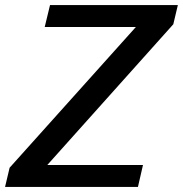

<svg xmlns="http://www.w3.org/2000/svg" viewBox="-26 -740 724 760"><path d="M-6 0 12 -76 553 -679 587 -633H151L172 -720H678L660 -644L122 -43L88 -87H540L520 0Z"/></svg>

Font: Instrument Sans Medium
Style: Italic
Weight: 500
Italic angle: -13°
Designer: Rodrigo Fuenzalida
Foundry: fragTYPE
Version: Version 1.000;gftools[0.9.28]